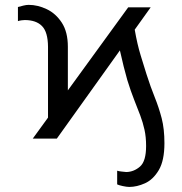

<svg xmlns="http://www.w3.org/2000/svg" viewBox="-20 -558 734 773"><path d="M208.8 0H111.9L173.3 -84.5V-369.7Q172.9 -429 149.1 -453.1Q125.4 -477.3 79.5 -477.3Q74.6 -477.3 66.6 -476.2Q58.6 -475.1 52.2 -473V-529.8Q62.5 -532.7 74.2 -535.5Q85.9 -538.4 95.5 -538.4Q131.7 -538.4 168.1 -521.1Q204.5 -503.9 228.9 -466.6Q253.2 -429.3 253.2 -369.7V-194.2L496.1 -528.4H586.6L522.4 -438.6Q532.7 -379.3 546.5 -334.5Q560.4 -289.8 569.6 -259.9Q586.3 -207.7 603 -166.4Q619.7 -125 630.9 -82Q642 -39.1 642 18.5Q642 88.4 619.3 126.8Q596.6 165.1 563.7 179.9Q530.9 194.6 500.4 194.6Q490.4 194.6 474.1 191.1Q457.7 187.5 451.7 184.3V129.3Q458.1 131.4 469.1 132.6Q480.1 133.9 488.6 134.6Q519.2 133.9 543.7 112.6Q568.2 91.3 568.2 29.8Q568.2 -6.4 561.8 -35.5Q555.4 -64.6 544.6 -93.4Q533.7 -122.2 520.2 -156.1Q506.7 -190 492.5 -235.8Q485.4 -260.3 478 -290Q470.5 -319.6 462.7 -355.1Z"/></svg>

Font: Inter Extra Light BETA
Style: Regular
Weight: 200
Designer: Rasmus Andersson
Foundry: rsms
Version: Version 3.011;git-f93a4a705